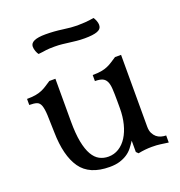

<svg xmlns="http://www.w3.org/2000/svg" viewBox="-125 -774 837 893"><g transform="rotate(-20 294.0 -327.0)"><path d="M405 -261Q405 -298 403.5 -322.5Q402 -347 395 -360.5Q388 -374 375 -379.5Q362 -385 339 -385V-415Q364 -415 381.5 -418Q399 -421 413 -427Q427 -433 439 -441Q451 -449 465 -458H495V-103Q495 -83 501.5 -70Q508 -57 517.5 -49Q527 -41 539.5 -37.5Q552 -34 564 -34V1Q541 -2 524.5 -4.5Q508 -7 483 -7Q449 -7 415 0L405 -10V-66Q394 -49 382.5 -34.5Q371 -20 355 -9.5Q339 1 318 7.5Q297 14 268 14Q168 14 125 -47.5Q82 -109 80 -226Q79 -280 77.5 -311.5Q76 -343 70 -359.5Q64 -376 51 -380.5Q38 -385 14 -385V-415Q39 -415 56.5 -418Q74 -421 88 -427Q102 -433 114 -441Q126 -449 140 -458H170V-247Q170 -186 178 -145Q186 -104 200.5 -79Q215 -54 235 -43.5Q255 -33 279 -33Q307 -33 330.5 -47.5Q354 -62 370.5 -88Q387 -114 396 -149.5Q405 -185 405 -226ZM217 -600Q202 -600 192.5 -599.5Q183 -599 175 -598Q167 -597 158 -595.5Q149 -594 136 -593Q131 -599 126.5 -611Q122 -623 122 -634Q122 -668 197 -668Q239 -668 281 -662Q323 -656 351 -656Q368 -656 389.5 -657.5Q411 -659 433 -663Q438 -657 442.5 -645.5Q447 -634 447 -624Q447 -604 426 -596Q405 -588 363 -588Q340 -588 322.5 -590Q305 -592 288.5 -594Q272 -596 255.5 -598Q239 -600 217 -600Z"/></g></svg>

Font: Milonga
Style: Regular
Weight: 400
Designer: Pablo Impallari, Brenda Gallo, Rodrigo Fuenzalida
Foundry: Pablo Impallari, Brenda Gallo, Rodrigo Fuenzalida
Version: Version 1.000; ttfautohint (v0.93) -l 8 -r 50 -G 200 -x 14 -